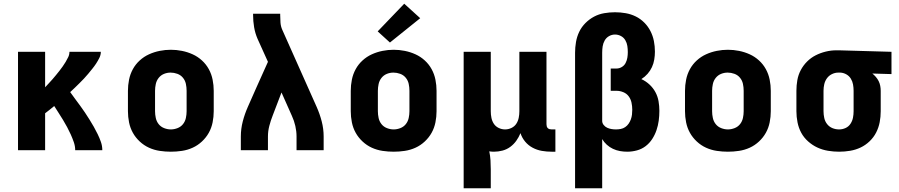

<svg xmlns="http://www.w3.org/2000/svg" viewBox="-20 -809 4840 1034"><path d="M77 0V-530H223V-339Q233 -350 243 -360.5Q253 -371 262.5 -382Q272 -393 281.5 -404.5Q291 -416 300 -427.5Q309 -439 317.5 -451Q326 -463 333.5 -475.5Q341 -488 347.5 -501.5Q354 -515 354 -530H523Q523 -513 515 -497Q507 -481 497.5 -466.5Q488 -452 477 -438.5Q466 -425 455 -411.5Q444 -398 432 -385.5Q420 -373 407.5 -360.5Q395 -348 382.5 -336Q370 -324 358 -313Q371 -295 384.5 -276.5Q398 -258 411.5 -240Q425 -222 437.5 -203Q450 -184 462 -165Q474 -146 485 -126.5Q496 -107 506 -86.5Q516 -66 523.5 -44.5Q531 -23 531 0H385Q385 -22 377.5 -43.5Q370 -65 361 -85Q352 -105 341.5 -124.5Q331 -144 319.5 -163Q308 -182 296 -200.5Q284 -219 272 -238Q260 -228 247.5 -218Q235 -208 223 -199V0Z M900 8Q870 8 840 3.5Q810 -1 782.5 -13.5Q755 -26 732.5 -47Q710 -68 695.5 -94Q681 -120 675 -150Q669 -180 669 -210V-320Q669 -350 675 -380Q681 -410 695.5 -436.5Q710 -463 732.5 -483.5Q755 -504 782.5 -516.5Q810 -529 840 -535Q870 -541 900 -541Q930 -541 960 -535Q990 -529 1017.5 -516.5Q1045 -504 1067.5 -483.5Q1090 -463 1104.5 -436.5Q1119 -410 1125 -380Q1131 -350 1131 -320V-210Q1131 -180 1125 -150Q1119 -120 1104.5 -94Q1090 -68 1067.5 -47Q1045 -26 1017.5 -13.5Q990 -1 960 3.5Q930 8 900 8ZM900 -112Q918 -112 936 -119Q954 -126 965.5 -140.5Q977 -155 981 -173.5Q985 -192 985 -210V-320Q985 -339 981 -357.5Q977 -376 965 -390.5Q953 -405 935 -411.5Q917 -418 899 -418Q880 -418 863 -411Q846 -404 834.5 -389.5Q823 -375 819 -356.5Q815 -338 815 -320V-210Q815 -192 819 -173.5Q823 -155 834.5 -140.5Q846 -126 864 -119Q882 -112 900 -112Z M1277 0V-74Q1277 -115 1287.5 -155.5Q1298 -196 1315 -234L1361 -338L1423 -476L1367 -600Q1354 -630 1348.5 -662.5Q1343 -695 1343 -728V-735H1489V-728Q1489 -708 1490.5 -687.5Q1492 -667 1500 -649L1685 -234Q1702 -196 1712.5 -155.5Q1723 -115 1723 -74V0H1577V-74Q1577 -102 1570.5 -130.5Q1564 -159 1552 -185L1496 -311L1449 -188Q1438 -160 1430.5 -131.5Q1423 -103 1423 -74V0Z M2100 8Q2070 8 2040 3.5Q2010 -1 1982.5 -13.5Q1955 -26 1932.5 -47Q1910 -68 1895.5 -94Q1881 -120 1875 -150Q1869 -180 1869 -210V-320Q1869 -350 1875 -380Q1881 -410 1895.5 -436.5Q1910 -463 1932.5 -483.5Q1955 -504 1982.5 -516.5Q2010 -529 2040 -535Q2070 -541 2100 -541Q2130 -541 2160 -535Q2190 -529 2217.5 -516.5Q2245 -504 2267.5 -483.5Q2290 -463 2304.5 -436.5Q2319 -410 2325 -380Q2331 -350 2331 -320V-210Q2331 -180 2325 -150Q2319 -120 2304.5 -94Q2290 -68 2267.5 -47Q2245 -26 2217.5 -13.5Q2190 -1 2160 3.5Q2130 8 2100 8ZM2100 -112Q2118 -112 2136 -119Q2154 -126 2165.5 -140.5Q2177 -155 2181 -173.5Q2185 -192 2185 -210V-320Q2185 -339 2181 -357.5Q2177 -376 2165 -390.5Q2153 -405 2135 -411.5Q2117 -418 2099 -418Q2080 -418 2063 -411Q2046 -404 2034.5 -389.5Q2023 -375 2019 -356.5Q2015 -338 2015 -320V-210Q2015 -192 2019 -173.5Q2023 -155 2034.5 -140.5Q2046 -126 2064 -119Q2082 -112 2100 -112ZM2080 -580 2014 -640 2157 -789 2243 -711Z M2477 205V-530H2623V-210Q2623 -192 2626.5 -174.5Q2630 -157 2639.5 -142.5Q2649 -128 2665.5 -120Q2682 -112 2700 -112Q2718 -112 2734.5 -120Q2751 -128 2760.5 -142.5Q2770 -157 2773.5 -174.5Q2777 -192 2777 -210V-530H2923V-140Q2923 -134 2924.5 -128.5Q2926 -123 2930 -119Q2934 -115 2939.5 -113.5Q2945 -112 2951 -112H2971V8H2951Q2924 8 2898 3.5Q2872 -1 2848.5 -13.5Q2825 -26 2808 -46.5Q2791 -67 2783 -92Q2774 -70 2760.5 -51Q2747 -32 2728 -18Q2709 -4 2686 2Q2663 8 2640 8Q2633 8 2627 7.5Q2621 7 2615 6Q2620 30 2621.5 54Q2623 78 2623 102V205Z M3077 205V-525Q3077 -554 3082 -583Q3087 -612 3099.5 -638Q3112 -664 3133 -685Q3154 -706 3179.5 -719.5Q3205 -733 3234 -738Q3263 -743 3292 -743Q3321 -743 3349.5 -738Q3378 -733 3403.5 -720.5Q3429 -708 3449.5 -687.5Q3470 -667 3483 -641.5Q3496 -616 3501.5 -588Q3507 -560 3507 -531Q3507 -510 3503.5 -488.5Q3500 -467 3491 -447.5Q3482 -428 3467.5 -411.5Q3453 -395 3434 -383Q3458 -372 3477.5 -354Q3497 -336 3509.5 -313Q3522 -290 3526.5 -264Q3531 -238 3531 -212Q3531 -185 3527.5 -159Q3524 -133 3515.5 -108Q3507 -83 3492.5 -60.5Q3478 -38 3457 -22Q3436 -6 3410 1Q3384 8 3358 8Q3338 8 3318.5 4.5Q3299 1 3281 -7.5Q3263 -16 3248 -29.5Q3233 -43 3223 -60V205ZM3297 -112Q3310 -112 3323 -114.5Q3336 -117 3347 -124.5Q3358 -132 3365.5 -143Q3373 -154 3377.5 -166.5Q3382 -179 3383.5 -192Q3385 -205 3385 -218Q3385 -237 3381 -256Q3377 -275 3366 -290Q3355 -305 3337 -312.5Q3319 -320 3300 -320H3269V-440H3300Q3315 -440 3328.5 -448Q3342 -456 3349 -469.5Q3356 -483 3358.5 -498Q3361 -513 3361 -528Q3361 -545 3358.5 -561.5Q3356 -578 3347.5 -592.5Q3339 -607 3324 -615Q3309 -623 3292 -623Q3275 -623 3260 -614.5Q3245 -606 3236.5 -591Q3228 -576 3225.5 -559Q3223 -542 3223 -525V-161V-158Q3223 -146 3231 -136Q3239 -126 3250 -121Q3261 -116 3273 -114Q3285 -112 3297 -112Z M3900 8Q3870 8 3840 3.5Q3810 -1 3782.5 -13.5Q3755 -26 3732.5 -47Q3710 -68 3695.5 -94Q3681 -120 3675 -150Q3669 -180 3669 -210V-320Q3669 -350 3675 -380Q3681 -410 3695.5 -436.5Q3710 -463 3732.5 -483.5Q3755 -504 3782.5 -516.5Q3810 -529 3840 -535Q3870 -541 3900 -541Q3930 -541 3960 -535Q3990 -529 4017.5 -516.5Q4045 -504 4067.5 -483.5Q4090 -463 4104.5 -436.5Q4119 -410 4125 -380Q4131 -350 4131 -320V-210Q4131 -180 4125 -150Q4119 -120 4104.5 -94Q4090 -68 4067.5 -47Q4045 -26 4017.5 -13.5Q3990 -1 3960 3.5Q3930 8 3900 8ZM3900 -112Q3918 -112 3936 -119Q3954 -126 3965.5 -140.5Q3977 -155 3981 -173.5Q3985 -192 3985 -210V-320Q3985 -339 3981 -357.5Q3977 -376 3965 -390.5Q3953 -405 3935 -411.5Q3917 -418 3899 -418Q3880 -418 3863 -411Q3846 -404 3834.5 -389.5Q3823 -375 3819 -356.5Q3815 -338 3815 -320V-210Q3815 -192 3819 -173.5Q3823 -155 3834.5 -140.5Q3846 -126 3864 -119Q3882 -112 3900 -112Z M4499 8Q4469 8 4439 3Q4409 -2 4382 -14.5Q4355 -27 4332 -47.5Q4309 -68 4295 -94Q4281 -120 4275 -150Q4269 -180 4269 -210V-320Q4269 -349 4274 -377.5Q4279 -406 4292.5 -431.5Q4306 -457 4326.5 -477.5Q4347 -498 4372.5 -511Q4398 -524 4426.5 -531Q4455 -538 4483 -538Q4488 -538 4492 -538Q4496 -538 4500 -538L4781 -530V-410L4678 -413Q4688 -405 4697 -394.5Q4706 -384 4712 -372Q4718 -360 4720.5 -346.5Q4723 -333 4723 -320V-210Q4723 -180 4717.5 -151Q4712 -122 4698.5 -95.5Q4685 -69 4663 -48Q4641 -27 4614.5 -14.5Q4588 -2 4558.5 3Q4529 8 4499 8ZM4499 -112Q4517 -112 4533.5 -119.5Q4550 -127 4560 -142Q4570 -157 4573.5 -174.5Q4577 -192 4577 -210V-320Q4577 -337 4574 -354Q4571 -371 4562 -385.5Q4553 -400 4538 -408.5Q4523 -417 4506 -418H4500Q4499 -418 4497.5 -418Q4496 -418 4495 -418Q4477 -418 4460.5 -410Q4444 -402 4433.5 -387.5Q4423 -373 4419 -355.5Q4415 -338 4415 -320V-210Q4415 -192 4419 -173.5Q4423 -155 4434.5 -140.5Q4446 -126 4463 -119Q4480 -112 4499 -112Z"/></svg>

Font: Iosevka Curly Heavy Extended
Style: Regular
Weight: 900
Width: 7
Monospace: yes
Designer: Belleve Invis
Foundry: Belleve Invis
Version: Version 11.1.0; ttfautohint (v1.8.3)